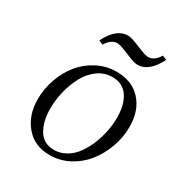

<svg xmlns="http://www.w3.org/2000/svg" viewBox="-150 -720 783 833"><g transform="rotate(30 241.5 -303.0)"><path d="M50.8 -178.2Q50.8 -231 68.6 -280.8Q86.4 -330.6 117.4 -368.4Q148.4 -406.2 193.4 -429.2Q238.3 -452.1 289.1 -452.1Q366.7 -452.1 411.4 -402.8Q456.1 -353.5 456.1 -272Q456.1 -219.2 437.7 -168.9Q419.4 -118.7 388.2 -79.6Q356.9 -40.5 311.8 -16.8Q266.6 6.8 215.8 6.8Q140.1 6.8 95.5 -45.7Q50.8 -98.1 50.8 -178.2ZM118.2 -169.9Q118.2 -105.5 143.8 -63.7Q169.4 -22 221.2 -22Q252.9 -22 280.8 -38.3Q308.6 -54.7 327.9 -81.3Q347.2 -107.9 361.3 -141.8Q375.5 -175.8 382.3 -211.2Q389.2 -246.6 389.2 -279.8Q389.2 -344.7 363 -383.8Q336.9 -422.9 284.2 -422.9Q245.1 -422.9 212.6 -399.7Q180.2 -376.5 160.2 -339.4Q140.1 -302.2 129.2 -258.3Q118.2 -214.4 118.2 -169.9ZM154.8 -532.2Q194.8 -612.8 253.9 -612.8Q269.5 -612.8 314.5 -594Q359.4 -575.2 373 -575.2Q404.3 -575.2 426.8 -612.8L448.2 -604Q408.2 -522.9 349.1 -522.9Q333.5 -522.9 288.6 -542Q243.7 -561 230 -561Q198.2 -561 175.8 -522.9Z"/></g></svg>

Font: Dihjauti S
Style: Italic
Weight: 400
Italic angle: -9°
Designer: T. Christopher White
Version: Version 3.0.0